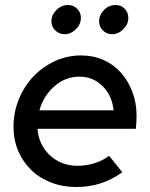

<svg xmlns="http://www.w3.org/2000/svg" viewBox="-20 -739 602 769"><path d="M470 -49Q426 -18 381 -4Q336 10 285 10Q231 10 184.5 -8Q138 -26 105 -58Q72 -90 53 -134.5Q34 -179 34 -231Q34 -289 55.5 -341.5Q77 -394 113.5 -432.5Q150 -471 199.5 -494Q249 -517 305 -517Q353 -517 394 -499Q435 -481 464 -448.5Q493 -416 510 -371.5Q527 -327 527 -275Q527 -265 526.5 -254Q526 -243 524 -223H130Q135 -159 180 -117Q225 -75 291 -75Q326 -75 359 -85.5Q392 -96 417 -115ZM298 -432Q242 -432 198 -393.5Q154 -355 138 -297H435Q429 -356 391 -394Q353 -432 298 -432ZM239 -602Q217 -602 201.5 -617Q186 -632 186 -654Q186 -679 206 -699Q226 -719 252 -719Q274 -719 289 -704Q304 -689 304 -667Q304 -642 284 -622Q264 -602 239 -602ZM429 -602Q407 -602 392 -617Q377 -632 377 -654Q377 -679 396.5 -699Q416 -719 443 -719Q465 -719 479.5 -704Q494 -689 494 -667Q494 -642 474 -622Q454 -602 429 -602Z"/></svg>

Font: Red Hat Display Medium
Style: Italic
Weight: 500
Italic angle: -12°
Designer: Pentagram / MCKL
Foundry: Pentagram / MCKL
Version: Version 1.003; Red Hat Display Medium Italic